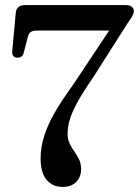

<svg xmlns="http://www.w3.org/2000/svg" viewBox="-20 -720 546 754"><path d="M418 -614 439 -600H124.5Q108 -600 100.2 -594Q92.5 -588 89 -574L73 -512.5Q71 -503.5 64.8 -498.5Q58.5 -493.5 49 -493.5Q38.5 -493.5 32.8 -499.8Q27 -506 28 -518L42 -670Q43 -684 52.2 -692Q61.5 -700 78.5 -700H474.5Q489.5 -700 497.5 -693.5Q505.5 -687 505.5 -676Q505.5 -668.5 501.2 -659.8Q497 -651 484 -633.5L348 -419.5Q319 -377.5 299 -344.5Q279 -311.5 267.2 -285.2Q255.5 -259 250.5 -237Q245.5 -215 245.5 -194.5Q245.5 -172.5 253.5 -156Q261.5 -139.5 272 -125Q282.5 -110.5 290.5 -94Q298.5 -77.5 298.5 -55.5Q298.5 -26 279.8 -6Q261 14 225.5 14Q186.5 14 163 -13.8Q139.5 -41.5 139.5 -97.5Q139.5 -139.5 152.2 -182Q165 -224.5 192.8 -274Q220.5 -323.5 267 -387Z"/></svg>

Font: Fraunces 16pt
Style: Regular
Weight: 400
Version: Version 1.000;[b76b70a41]